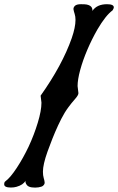

<svg xmlns="http://www.w3.org/2000/svg" viewBox="-45 -820 553 898"><path d="M5.9 57.1Q-25.4 57.1 -25.4 42Q-25.4 31.2 -19.5 27.8Q3.9 10.3 33.9 -35.6Q64 -81.5 89.4 -135.3Q114.3 -189 131.6 -245.8Q148.9 -302.7 148.9 -339.8L145 -372.6Q246.1 -515.1 290.5 -641.6Q308.1 -692.4 308.1 -726.6Q308.1 -743.2 304.2 -754.9Q300.3 -766.6 298.8 -775.6Q297.4 -784.7 305.2 -792.5Q313 -800.3 333.5 -800.3Q353 -800.3 360.4 -798.8Q379.4 -794.9 384.8 -783.7Q387.2 -777.3 387.2 -774.4V-769Q408.2 -800.3 455.6 -800.3Q487.3 -800.3 487.3 -785.6Q487.3 -782.2 484.4 -776.9L481.4 -771.5Q449.2 -748 410.6 -682.1Q384.8 -637.2 363.5 -587.4Q342.3 -537.6 330.1 -492.7Q317.9 -447.8 317.9 -417.5L321.8 -384.3Q321.8 -374.5 305.2 -356Q296.9 -346.7 289.3 -337.2Q281.7 -327.6 274.9 -318.4Q257.3 -294.9 241.7 -264.2Q226.1 -233.4 212.9 -202.4Q199.7 -171.4 190.7 -146.7Q181.6 -122.1 177.2 -110.8Q155.8 -50.8 155.8 -17.1Q155.8 0.5 159.4 12.5Q163.1 24.4 163.8 33Q164.6 41.5 156.2 48.8Q150.9 53.7 135.3 56.2Q119.6 58.6 103.8 56.4Q87.9 54.2 81.1 45.9Q72.3 34.7 74.2 25.4Q63.5 44.9 32.2 53.7Q20.5 57.1 5.9 57.1Z"/></svg>

Font: Sancreek
Style: Regular
Weight: 400
Designer: Vernon Adams
Foundry: Vernon Adams
Version: Version 1.100; ttfautohint (v1.8.4.7-5d5b)